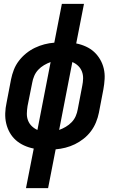

<svg xmlns="http://www.w3.org/2000/svg" viewBox="-20 -760 590 990"><path d="M114 210 154 6Q128 1 104 -10Q80 -21 61.5 -37.5Q43 -54 30.5 -76Q18 -98 12 -123.5Q6 -149 7 -176.5Q8 -204 14 -231L37 -351Q42 -376 51.5 -400.5Q61 -425 77.5 -446.5Q94 -468 115 -485Q136 -502 160 -513.5Q184 -525 209 -531.5Q234 -538 260 -540L299 -740H413L373 -536Q399 -531 423 -520Q447 -509 465 -492.5Q483 -476 496 -454Q509 -432 515 -406.5Q521 -381 519.5 -353.5Q518 -326 513 -299L490 -179Q485 -154 475 -129.5Q465 -105 449 -83.5Q433 -62 411.5 -45Q390 -28 366.5 -16.5Q343 -5 317.5 1.5Q292 8 267 10L228 210ZM173 -90 241 -440Q224 -434 207 -424Q190 -414 177 -400Q164 -386 156.5 -368.5Q149 -351 146 -333L122 -213Q119 -194 118.5 -175Q118 -156 124.5 -139Q131 -122 144 -109.5Q157 -97 173 -90ZM285 -90Q302 -96 319 -106Q336 -116 349.5 -130Q363 -144 370.5 -161.5Q378 -179 381 -197L404 -317Q408 -336 408.5 -355Q409 -374 402.5 -391Q396 -408 383 -420.5Q370 -433 353 -440Z"/></svg>

Font: Lode Term
Style: Bold Italic
Weight: 700
Italic angle: -11°
Monospace: yes
Designer: Belleve Invis
Foundry: Belleve Invis
Version: Version 29.2.0